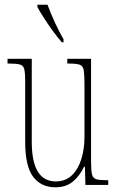

<svg xmlns="http://www.w3.org/2000/svg" viewBox="-20 -786 498 816"><path d="M215 10Q155 10 121 -34.5Q87 -79 87 -184V-443Q87 -477 83 -492.5Q79 -508 64 -512Q49 -516 16 -516H12V-536H115V-183Q115 -15 217 -15Q259 -15 286 -41.5Q313 -68 326 -111Q339 -154 339 -203V-426Q339 -468 336 -487Q333 -506 318.5 -511Q304 -516 269 -516H266V-536H367V-101Q367 -62 371 -45Q375 -28 390 -24Q405 -20 438 -20H440V0H343L341 -77H337Q319 -39 290 -14.5Q261 10 215 10ZM243 -606Q227 -624 206 -652.5Q185 -681 166.5 -710Q148 -739 139 -756V-766H182Q194 -732 213.5 -690Q233 -648 250 -619V-606Z"/></svg>

Font: Noto Serif Thai ExtraCondensed Thin
Style: Regular
Weight: 100
Width: 2
Designer: Monotype Design Team
Foundry: Monotype Imaging Inc.
Version: Version 2.001; ttfautohint (v1.8.4.7-5d5b)